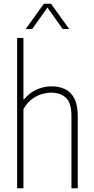

<svg xmlns="http://www.w3.org/2000/svg" viewBox="-20 -1012 505 1032"><path d="M72 0V-808H106V-478H109Q139 -514 177.5 -531Q216 -548 257 -548Q297 -548 329 -533.2Q361 -518.5 379.5 -483Q398 -447.5 398 -385V0H364V-387Q364 -460 334 -487Q304 -514 255 -514Q232 -514 204.5 -506Q177 -498 150.8 -478.5Q124.5 -459 106 -425V0ZM118 -856 216 -992H254L352 -856H317L231 -977H239L153 -856Z"/></svg>

Font: Encode Sans Condensed Thin
Style: Regular
Weight: 100
Width: 3
Designer: Multiple Designers
Foundry: Impallari Type
Version: Version 3.002